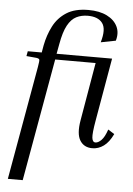

<svg xmlns="http://www.w3.org/2000/svg" viewBox="-62 -796 730 1055"><g transform="rotate(5 302.5 -268.5)"><path d="M239 -549 229 -495H535L475 -150Q462 -76 465 -52Q468 -28 484 -28Q499 -28 516.5 -45.5Q534 -63 548 -105L583 -83Q561 -37 532 -16Q503 5 469 5Q423 5 401 -31Q379 -67 392 -142L447 -463H224L104 213H22L133 -414Q139 -448 137 -454.5Q135 -461 120 -463L65 -468L70 -495H147L154 -535Q165 -592 190 -641Q215 -690 261.5 -720Q308 -750 383 -750Q444 -750 485 -729.5Q526 -709 543 -674Q560 -639 547 -595L465 -579Q487 -653 463 -685.5Q439 -718 382 -718Q347 -718 319 -704Q291 -690 271 -653.5Q251 -617 239 -549Z"/></g></svg>

Font: Inria Serif
Style: Italic
Weight: 400
Italic angle: -10°
Designer: Black Foundry Team
Foundry: Black Foundry
Version: Version 1.000; ttfautohint (v1.8.3)